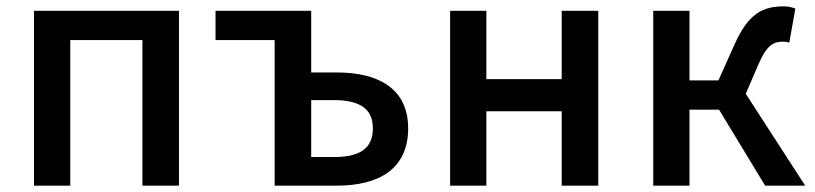

<svg xmlns="http://www.w3.org/2000/svg" viewBox="-20 -584 2565 604"><path d="M87 0H201V-458H428V0H543V-550H87Z M844 0H1040C1171 0 1264 -52 1264 -180C1264 -305 1171 -356 1040 -356H959V-550H658V-458H844ZM959 -90V-269H1031C1113 -269 1153 -241 1153 -180C1153 -118 1113 -90 1031 -90Z M1396 0H1510V-234H1747V0H1862V-550H1747V-335H1510V-550H1396Z M2326 -289 2367 -384C2393 -444 2415 -453 2444 -453C2452 -453 2456 -452 2463 -450L2482 -557C2472 -561 2459 -564 2446 -564C2380 -564 2335 -542 2292 -447L2240 -331H2149V-550H2035V0H2149V-239H2242L2387 0H2513Z"/></svg>

Font: Source Han Sans KR Medium
Style: Regular
Weight: 500
Designer: Ryoko NISHIZUKA (kana & ideographs); Paul D. Hunt (Latin, Greek & Cyrillic); Wenlong ZHANG (bopomofo); Sandoll Communica
Foundry: Adobe Systems Incorporated
Version: Version 1.001;PS 1.001;hotconv 1.0.78;makeotf.lib2.5.61930